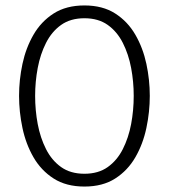

<svg xmlns="http://www.w3.org/2000/svg" viewBox="-20 -675 620 705"><path d="M290 -37Q341 -37 375.5 -61.5Q410 -86 431 -127.5Q452 -169 461.5 -219.5Q471 -270 471 -323Q471 -375 461.5 -425.5Q452 -476 431 -517.5Q410 -559 375.5 -583.5Q341 -608 290 -608Q239 -608 204.5 -583.5Q170 -559 149 -517.5Q128 -476 118.5 -425.5Q109 -375 109 -323Q109 -270 118.5 -219.5Q128 -169 149 -127.5Q170 -86 204.5 -61.5Q239 -37 290 -37ZM290 10Q223 10 177 -19.5Q131 -49 103 -97.5Q75 -146 62.5 -205Q50 -264 50 -323Q50 -382 62.5 -440.5Q75 -499 103 -547.5Q131 -596 177 -625.5Q223 -655 290 -655Q357 -655 403 -625.5Q449 -596 477 -547.5Q505 -499 517.5 -440.5Q530 -382 530 -323Q530 -264 517.5 -205Q505 -146 477 -97.5Q449 -49 403 -19.5Q357 10 290 10Z"/></svg>

Font: Scope One
Style: Regular
Weight: 400
Designer: Dalton Maag Ltd
Foundry: Dalton Maag Ltd
Version: Version 1.002; ttfautohint (v1.4.1) -l 11 -r 50 -G 50 -x 14 